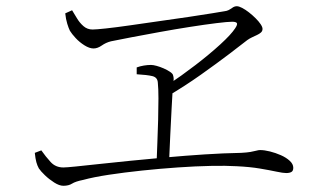

<svg xmlns="http://www.w3.org/2000/svg" viewBox="-20 -657 1040 618"><path d="M519 -383Q564 -413 609 -447.5Q654 -482 689 -514Q724 -546 737 -566Q745 -578 742.5 -582.5Q740 -587 727 -587Q713 -587 676.5 -582.5Q640 -578 592 -570.5Q544 -563 494.5 -554Q445 -545 403 -537Q361 -529 337 -524Q321 -520 307.5 -510.5Q294 -501 281 -501Q268 -501 252 -511Q236 -521 223.5 -534.5Q211 -548 205 -558Q201 -566 196.5 -580.5Q192 -595 190 -614L212 -624Q219 -613 227.5 -598.5Q236 -584 248.5 -573Q261 -562 278 -562Q289 -562 321.5 -565.5Q354 -569 399 -575.5Q444 -582 493 -589Q542 -596 587 -602.5Q632 -609 664.5 -614.5Q697 -620 709 -622Q716 -624 721 -627.5Q726 -631 731 -634Q736 -637 742 -637Q749 -637 759.5 -631.5Q770 -626 781.5 -617Q793 -608 803 -598Q813 -588 819 -579Q825 -570 825 -564Q825 -557 820 -552.5Q815 -548 807.5 -544.5Q800 -541 791.5 -537Q783 -533 776 -528Q757 -513 717.5 -483Q678 -453 626.5 -416.5Q575 -380 519 -347ZM184 -59Q171 -59 154.5 -69.5Q138 -80 124.5 -93Q111 -106 105 -115Q100 -124 97 -135Q94 -146 92 -165L113 -173Q127 -153 143 -135.5Q159 -118 184 -118Q193 -118 223 -121Q253 -124 298.5 -129Q344 -134 399.5 -139.5Q455 -145 516 -150.5Q577 -156 638.5 -160Q700 -164 756 -165Q775 -166 786.5 -168Q798 -170 805 -172Q812 -174 817 -174Q831 -174 849 -169.5Q867 -165 884 -157.5Q901 -150 912.5 -139.5Q924 -129 924 -117Q924 -107 918 -103.5Q912 -100 901 -100Q891 -100 870 -104.5Q849 -109 816.5 -114.5Q784 -120 741 -122Q708 -124 658.5 -123Q609 -122 551.5 -118Q494 -114 437 -108Q380 -102 330.5 -94.5Q281 -87 248 -78Q223 -73 212 -66Q201 -59 184 -59ZM484 -132Q485 -161 486.5 -197.5Q488 -234 489 -271.5Q490 -309 490 -340.5Q490 -372 488 -391Q487 -408 470.5 -412Q454 -416 420 -418V-440Q431 -444 443 -446Q455 -448 466 -448Q473 -448 484 -445Q495 -442 506.5 -437Q518 -432 527 -426Q536 -420 537 -415Q539 -409 539 -403Q539 -397 538 -390Q537 -383 536 -372Q535 -352 532.5 -310.5Q530 -269 528 -221Q526 -173 524 -132Z"/></svg>

Font: Noto Serif SC ExtraLight ExtraLight
Style: Regular
Weight: 250
Version: Version 2.002-H1;hotconv 1.1.0;makeotfexe 2.6.0